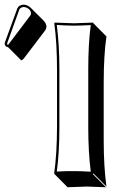

<svg xmlns="http://www.w3.org/2000/svg" viewBox="-56 -745 508 825"><path d="M45.9 -725.1Q62.5 -724.1 75.7 -711.9L132.3 -655.3Q143.1 -643.6 143.6 -630.4Q142.6 -621.1 138.7 -615.2L46.4 -493.7Q40 -486.3 35.6 -485.4L-21 -542Q-27.3 -543 -31.7 -546.9Q-35.6 -551.8 -36.1 -556.2Q-35.6 -559.6 -34.2 -564.9L18.1 -708Q24.9 -724.1 45.9 -725.1ZM189 -444.8Q189 -559.6 177.2 -645L179.2 -647.9Q180.7 -647.9 261.2 -645Q261.2 -645 344.2 -647.9L345.2 -645L401.4 -588.4Q389.6 -507.8 389.6 -388.7V-143.6Q389.6 -28.8 401.4 56.6L345.2 0L342.8 2.9L399.4 59.6Q397.9 59.6 317.4 56.6Q317.4 56.6 234.4 59.6L178.2 2.9L176.8 0Q188.5 -81.5 189 -200.2ZM199.2 -444.8V-200.2Q199.2 -87.4 188 -7.8Q232.4 -10.3 261.2 -9.8Q290 -9.8 334 -7.3Q323.2 -91.8 323.2 -200.2V-444.8Q323.2 -558.1 334 -637.2Q289.6 -634.8 261.2 -634.8Q232.4 -634.8 188 -637.7Q199.2 -552.7 199.2 -444.8ZM45.9 -714.8Q32.2 -713.9 27.3 -704.6L-24.4 -561.5Q-25.4 -558.6 -25.9 -555.7Q-23.9 -553.2 -21.5 -552.2Q-19.5 -554.2 -18.1 -556.2L74.2 -678.2Q77.1 -682.6 77.1 -687Q77.1 -703.6 57.6 -712.4Q51.3 -714.8 45.9 -714.8Z"/></svg>

Font: Linux Biolinum Shadow O
Style: Bold
Weight: 700
Designer: Philipp H. Poll
Foundry: Philipp H. Poll
Version: Version 0.9.2